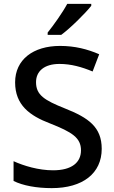

<svg xmlns="http://www.w3.org/2000/svg" viewBox="-20 -961 590 991"><path d="M451 -931V-941H327C303 -896 256 -830 226 -793V-781H296C345 -817 422 -894 451 -931ZM505 -193C505 -305 437 -353 316 -401C208 -444 166 -471 166 -537C166 -593 208 -631 287 -631C347 -631 403 -615 458 -592L492 -681C432 -707 367 -724 290 -724C151 -724 58 -653 58 -536C58 -419 133 -364 238 -324C352 -279 398 -250 398 -185C398 -122 350 -82 254 -82C179 -82 103 -105 50 -129V-27C98 -3 169 10 247 10C407 10 505 -66 505 -193Z"/></svg>

Font: Noto Sans Hanifi Rohingya Medium
Style: Regular
Weight: 500
Designer: Monotype Design Team and DaltonMaag
Foundry: Google LLC
Version: Version 2.102